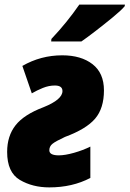

<svg xmlns="http://www.w3.org/2000/svg" viewBox="-20 -803 562 833"><path d="M333 -623Q355 -638 394 -668Q433 -698 470 -728.5Q507 -759 521 -776L522 -783H324Q271 -706 203 -634L202 -623ZM372 -31V-167Q340 -151 301 -140Q262 -129 235 -129Q194 -129 194 -151Q194 -168 207.5 -179Q221 -190 262 -209Q354 -243 392.5 -288Q431 -333 431 -411Q431 -486 381.5 -524.5Q332 -563 250 -563Q157 -563 77 -517L118 -398Q140 -411 166 -421.5Q192 -432 218 -432Q251 -432 251 -408Q251 -371 169 -338Q84 -306 47.5 -259.5Q11 -213 11 -144Q11 -55 66 -22.5Q121 10 194 10Q294 10 372 -31Z"/></svg>

Font: Noto Sans Display SemiCondensed Black
Style: Italic
Weight: 900
Width: 4
Designer: Monotype Design team
Foundry: Monotype Imaging Inc.
Version: 1.000